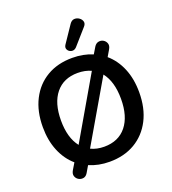

<svg xmlns="http://www.w3.org/2000/svg" viewBox="-173 -1079 1129 1260"><g transform="rotate(-20 391.0 -449.0)"><path d="M438 -771Q422 -755 403.5 -759Q385 -763 376.5 -778.5Q368 -794 380 -812L459 -929Q473 -949 491.5 -950Q510 -951 525.5 -940Q541 -929 545 -912.5Q549 -896 533 -879ZM222 28Q210 48 192 51Q174 54 158.5 45Q143 36 137 18.5Q131 1 144 -21L171 -66Q116 -113 85.5 -186.5Q55 -260 55 -353Q55 -463 96.5 -544.5Q138 -626 213.5 -670.5Q289 -715 391 -715Q469 -715 533 -688L560 -733Q572 -752 590 -755.5Q608 -759 623.5 -750Q639 -741 645 -723.5Q651 -706 638 -684L612 -640Q667 -593 697.5 -520Q728 -447 728 -353Q728 -242 686 -160.5Q644 -79 568.5 -34.5Q493 10 391 10Q313 10 249 -18ZM391 -95Q491 -95 546 -163Q601 -231 601 -353Q601 -474 547 -542L298 -115Q339 -95 391 -95ZM236 -164 484 -591Q443 -610 391 -610Q292 -610 237 -542.5Q182 -475 182 -353Q182 -232 236 -164Z"/></g></svg>

Font: Chiron GoRound TC M
Style: Regular
Weight: 500
Designer: Ryoko NISHIZUKA 西塚涼子 (kana, bopomofo & ideographs); Paul D. Hunt (Latin, Greek & Cyrillic); Sandoll Communications 산돌커뮤니
Foundry: Adobe
Version: Version 1.000;hotconv 1.1.1;makeotfexe 2.6.0